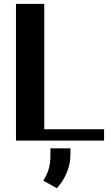

<svg xmlns="http://www.w3.org/2000/svg" viewBox="-20 -731 581 998"><path d="M63 0H521V-59H210V-711H63ZM205 208 275 247C285 237 294 226 303 212C325 177 346 130 346 75V40H242V82C242 138 226 174 205 208Z"/></svg>

Font: Aerodynamic
Style: Regular
Weight: 500
Designer: Google
Version: Version 2.000980; 2014